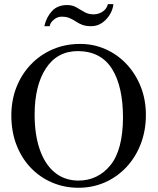

<svg xmlns="http://www.w3.org/2000/svg" viewBox="-20 -890 763 926"><path d="M683.6 -335.4Q683.6 -260.3 658.9 -196Q634.3 -131.8 590.1 -84.5Q545.9 -37.1 486.6 -10.7Q427.2 15.6 358.4 15.6Q291 15.6 232.2 -9.3Q173.3 -34.2 128.9 -80.3Q84.5 -126.5 59.6 -190.7Q34.7 -254.9 34.7 -333Q34.7 -407.7 59.8 -470.7Q85 -533.7 130.1 -580.3Q175.3 -627 235.6 -652.6Q295.9 -678.2 366.7 -678.2Q431.6 -678.2 489 -652.8Q546.4 -627.4 590.1 -581.1Q633.8 -534.7 658.7 -472.2Q683.6 -409.7 683.6 -335.4ZM573.2 -322.3Q573.2 -473.6 520 -558.1Q466.8 -642.6 356 -643.6Q256.3 -643.6 201.7 -560.8Q147 -478 147 -336.4Q147 -242.2 171.1 -170.9Q195.3 -99.6 242.2 -59.8Q289.1 -20 356.9 -19Q451.7 -19 512 -92.5Q572.3 -166 573.2 -322.3ZM500.5 -870.1H526.9Q524.4 -843.8 509.5 -819.3Q494.6 -794.9 471.7 -779.3Q448.7 -763.7 420.4 -763.7Q393.6 -763.7 376.2 -770.5Q358.9 -777.3 345.2 -786.6Q331.5 -795.9 315.9 -802.7Q300.3 -809.6 276.4 -809.6Q256.8 -809.6 239.3 -794.9Q221.7 -780.3 219.7 -763.7H193.8Q203.6 -807.1 230.5 -836.4Q257.3 -865.7 304.2 -865.7Q329.1 -865.7 348.4 -854.5Q367.7 -843.3 387 -832Q406.2 -820.8 431.6 -820.8Q454.6 -820.8 474.6 -833.7Q494.6 -846.7 500.5 -870.1Z"/></svg>

Font: Awami Nastaliq
Style: Regular
Weight: 400
Designer: Peter Martin, SIL International
Foundry: SIL International
Version: Version 3.100